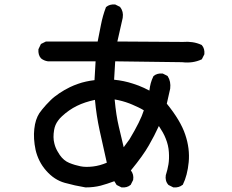

<svg xmlns="http://www.w3.org/2000/svg" viewBox="-20 -815 1040 861"><path d="M363.3 25.4Q315.9 17.6 270.5 4.9Q223.1 -8.3 187 -49.8Q168.9 -70.3 157.2 -93.8Q145.5 -117.2 139.6 -142.6Q128.9 -193.8 133.8 -236.8Q136.2 -258.8 141.8 -276.1Q147.5 -293.5 156.2 -307.1Q162.1 -315.4 169.7 -325Q177.2 -334.5 186.5 -344.5Q195.8 -354.5 207 -365.7Q215.3 -374 225.1 -381.6Q234.9 -389.2 245.6 -396.5Q256.3 -403.8 268.6 -410.9Q280.8 -418 293.9 -424.3Q302.2 -428.2 311 -431.9Q319.8 -435.5 328.9 -438.7Q337.9 -441.9 347.2 -444.6Q356.4 -447.3 365.7 -449.2Q375 -451.2 384.5 -452.9Q394 -454.6 403.8 -455.6L408.7 -540H195.3H194.8Q177.2 -542.5 164.1 -553.2L163.6 -553.7Q156.7 -561.5 154.1 -571.5Q151.4 -581.5 152.3 -593.3V-594.2L152.8 -595.2L162.6 -615.7L163.6 -617.7L165.5 -618.7L185.1 -628.4L186 -628.9H187.5H418Q425.3 -665.5 432.6 -703.1Q440.4 -743.7 454.6 -781.2L455.1 -782.7L456.1 -783.7Q471.7 -796.9 495.6 -794.9H496.6L497.6 -794.4L517.1 -784.7L518.6 -784.2L519 -782.7Q534.7 -763.2 530.3 -735.4V-734.9L506.3 -628.9L800.3 -627Q822.8 -628.9 843.5 -625.7Q864.3 -622.6 883.3 -613.8L884.3 -613.3L885.3 -612.3Q892.1 -604.5 894.8 -594.5Q897.5 -584.5 896.5 -572.8V-571.8L896 -570.8L886.2 -551.3L885.3 -549.3L883.3 -548.3Q844.7 -530.3 796.4 -536.1L496.6 -540L491.7 -457.5Q536.1 -453.1 576.2 -439.9Q588.9 -436 601.3 -431.2Q613.8 -426.3 626 -420.7Q638.2 -415 649.9 -408.7Q651.9 -426.3 656 -441.7Q660.2 -457 667.5 -472.2L668 -473.1L668.9 -474.1Q676.8 -481 686.8 -483.6Q696.8 -486.3 708.5 -485.4H709.5L710.4 -484.9L730 -475.1L731.4 -474.1L732.4 -472.7Q739.7 -461.4 742.4 -447.5Q745.1 -433.6 743.2 -418V-417.5L728 -350.1Q789.6 -274.4 810.5 -211.9Q821.3 -180.2 825.2 -149.2Q829.1 -118.2 826.2 -87.9Q820.3 -27.8 800.3 12.2L799.8 13.7L798.3 14.2Q782.2 27.3 758.3 25.4H757.3L756.3 24.9L736.8 15.1L735.8 14.6L734.9 13.7Q719.2 -3.9 723.6 -30.3V-30.8L724.1 -31.2Q731.4 -54.2 735.4 -78.1Q739.3 -102.1 737.3 -132.8Q735.4 -163.6 723.1 -193.8Q717.8 -207.5 710 -221.4Q702.1 -235.4 692.4 -250Q671.9 -205.1 647.5 -163.1Q634.8 -140.6 614.5 -112.3Q594.2 -84 566.9 -50.8Q581.1 -32.2 577.1 -8.8V-7.8L576.7 -7.3L566.9 12.2L566.4 13.7L565.4 14.2Q557.6 21 547.6 23.7Q537.6 26.4 525.9 25.4H524.9L523.9 24.9L504.4 15.1L502.9 14.2L502 12.7L492.7 -2.4Q475.6 3.9 460.7 8.8Q445.8 13.7 431.2 17.6Q400.4 25.4 364.3 25.4H363.8ZM459 -85.4 426.8 -230Q412.1 -297.4 405.8 -367.2Q359.9 -357.4 325.2 -340.3Q307.1 -331.5 290.3 -319.8Q273.4 -308.1 257.8 -293.5Q252.9 -289.1 248.5 -284.2Q244.1 -279.3 240.5 -274.2Q236.8 -269 233.9 -264.2Q231 -259.3 228.8 -253.9Q226.6 -248.5 225.1 -243.2Q223.6 -237.8 222.7 -232.4Q216.8 -198.2 223.6 -172.4Q225.6 -163.6 229 -154.8Q232.4 -146 237.3 -137.5Q242.2 -128.9 248 -120.1Q265.6 -94.7 290.5 -84.5Q303.7 -79.1 316.4 -75.4Q329.1 -71.8 340.8 -69.3Q364.3 -64.5 397 -68.4Q426.8 -71.8 459 -85.4ZM560.5 -189.9Q610.4 -272.9 625 -320.3Q618.7 -324.2 612.3 -327.6Q606 -331.1 599.6 -334Q593.3 -336.9 586.7 -339.8Q580.1 -342.8 573.7 -345.7Q567.4 -348.6 560.5 -351.1Q528.3 -363.3 494.1 -369.1Q497.6 -332 502.2 -302Q506.8 -272 512.7 -247.6Q522.9 -201.7 534.7 -154.8Z"/></svg>

Font: NaikaiFont
Style: SemiBold
Weight: 600
Version: Version 1.89